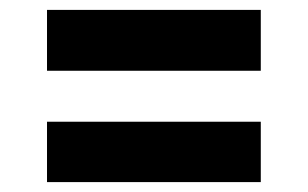

<svg xmlns="http://www.w3.org/2000/svg" viewBox="-20 -484 622 388"><path d="M75 -341V-464H507V-341ZM75 -116V-238H507V-116Z"/></svg>

Font: DM Sans 20pt ExtraBold
Style: Regular
Weight: 800
Version: Version 4.004;gftools[0.9.30]